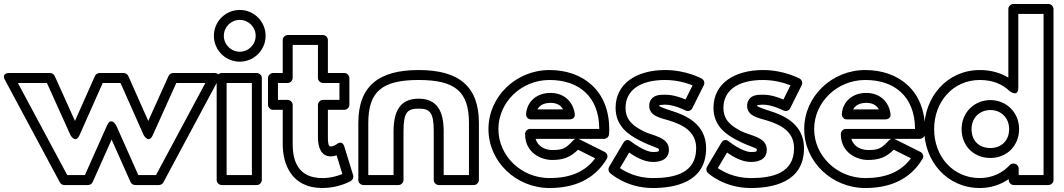

<svg xmlns="http://www.w3.org/2000/svg" viewBox="-68 -905 5350 965"><path d="M358.8 -25H270L21.8 -488H167.9L286.2 -225.7C286.2 -225.7 311.8 -180.6 331.8 -225.9L448.3 -488H537.7L654.2 -225.9C654.2 -225.9 679.4 -180.6 699.8 -225.7L818.1 -488H964.2L716 -25H627.2L515.8 -275.2C515.8 -275.2 490.3 -320.4 470.2 -275.2ZM375 25C383.5 25 393.7 19.5 397.8 10.2L493 -203.5L588.2 10.2C591.6 17.9 600.8 25 611 25H731C739.3 25 748.6 20.1 753 11.8L1028 -501.2C1049.8 -541.7 1006 -538 1006 -538H802C793.7 -538 783.4 -532.6 779.2 -523.3L677.2 -297.2L576.8 -523.1C573.4 -530.9 564.2 -538 554 -538H432C423.5 -538 413.3 -532.5 409.2 -523.1L308.8 -297.2L206.8 -523.3C203.4 -530.9 194.2 -538 184 -538H-20C-66 -538 -42 -501.2 -42 -501.2L233 11.8C236.9 19.1 245.6 25 255 25Z M1137 -805C1181.2 -805 1217 -769.2 1217 -725C1217 -680.8 1181.2 -645 1137 -645C1092.8 -645 1057 -680.8 1057 -725C1057 -769.2 1092.8 -805 1137 -805ZM1137 -855C1065.2 -855 1007 -796.8 1007 -725C1007 -653.2 1065.2 -595 1137 -595C1208.8 -595 1267 -653.2 1267 -725C1267 -796.8 1208.8 -855 1137 -855ZM1021 -513V0C1021 15.1 1035.3 25 1046 25H1223C1238.1 25 1248 10.7 1248 0V-513C1248 -528.1 1233.7 -538 1223 -538H1046C1030.9 -538 1021 -523.7 1021 -513ZM1071 -488H1198V-25H1071Z M1403 -513V-679H1530V-513C1530 -497.9 1544.3 -488 1555 -488H1638V-403H1555C1539.9 -403 1530 -388.7 1530 -378V-215C1530 -166.6 1544.6 -119 1595 -119C1605.8 -119 1618.2 -122.2 1623.9 -124.2L1652.7 -30.4C1631.1 -21.6 1594.7 -10 1553 -10C1430.9 -10 1403 -94.9 1403 -181V-378C1403 -393.1 1388.7 -403 1378 -403H1329V-488H1378C1393.1 -488 1403 -502.3 1403 -513ZM1353 -538H1304C1293.3 -538 1279 -528.1 1279 -513V-378C1279 -367.3 1288.9 -353 1304 -353H1353V-181C1353 -85.1 1393.1 40 1553 40C1632.8 40 1692.1 6.6 1695.6 4.6C1704.5 -0.9 1710.4 -12.8 1706.9 -24.4L1662.9 -167.4C1651.4 -204.8 1624 -180 1624 -180C1623.6 -179.7 1606.7 -169 1595 -169C1589.4 -169 1580 -167.4 1580 -215V-353H1663C1673.7 -353 1688 -362.9 1688 -378V-513C1688 -523.7 1678.1 -538 1663 -538H1580V-704C1580 -714.7 1570.1 -729 1555 -729H1378C1367.3 -729 1353 -719.1 1353 -704Z M1960 0V-244C1960 -340.4 1978.8 -359 2036 -359C2093.2 -359 2112 -340.4 2112 -244V0C2112 15.1 2126.3 25 2137 25H2314C2329.1 25 2339 10.7 2339 0V-287C2339 -473.1 2236.1 -553 2036 -553C1835.9 -553 1733 -473.1 1733 -287V0C1733 15.1 1747.3 25 1758 25H1935C1950.1 25 1960 10.7 1960 0ZM1910 -25H1783V-287C1783 -444.9 1852.1 -503 2036 -503C2219.9 -503 2289 -444.9 2289 -287V-25H2162V-244C2162 -349.6 2126.8 -409 2036 -409C1945.2 -409 1910 -349.6 1910 -244Z M2825 -207C2820.7 -205.7 2816.7 -203.3 2813.7 -200.1C2773.3 -156.8 2759.3 -151 2707 -151C2675.1 -151 2635.3 -166.9 2624.1 -207ZM2839 -207H2968C2979.2 -207 2990.6 -215.6 2992.7 -227.9C2994.3 -237.9 2994 -248.7 2994 -256C2994 -450.2 2861.1 -553 2694 -553C2526 -553 2387 -420.6 2387 -256C2387 -92.3 2526 40 2694 40C2813.4 40 2918 -0.1 2981.5 -106.2C2990.2 -120.8 2982.6 -135.7 2971.2 -141.4L2843.2 -205.4C2842.3 -205.8 2840.4 -206.6 2839 -207ZM2944 -257H2596C2580.9 -257 2571 -242.7 2571 -232C2571 -134.4 2654.6 -101 2707 -101C2762.1 -101 2797.6 -113.7 2837.2 -152.5L2923.5 -109.3C2870.8 -38.5 2793 -10 2694 -10C2552 -10 2437 -121.7 2437 -256C2437 -391.4 2552 -503 2694 -503C2838.9 -503 2943.1 -422.1 2944 -257ZM2601 -305H2796C2805.8 -305 2824.1 -310.8 2820.7 -333.7C2811 -399.5 2761.9 -438 2699 -438C2626.6 -438 2579.9 -391.7 2576.1 -331.6C2575.2 -318.7 2584.5 -305 2601 -305ZM2633 -355C2642.6 -373.3 2662.2 -388 2699 -388C2730.4 -388 2750.4 -376.5 2762.2 -355Z M3275 -503C3335.4 -503 3386.7 -486.6 3413 -476L3377.5 -404.9C3352.3 -415.5 3315.1 -429 3275 -429C3248.9 -429 3222.6 -428.1 3205.8 -407C3197.6 -396.7 3195 -384.3 3195 -373C3195 -319.8 3258 -311.1 3292.5 -300.1C3360.6 -279.1 3431 -246.6 3431 -160C3431 -32.6 3318.6 -10 3213 -10C3131.9 -10 3073.6 -42.3 3047.8 -60.2L3094.3 -138.3C3120.7 -120 3166.3 -91 3214 -91C3236.2 -91 3294 -94.7 3294 -153C3294 -216.8 3209 -223.2 3166.5 -245.2C3115.6 -271.6 3076 -300.2 3076 -363C3076 -448.8 3146 -503 3275 -503ZM3275 -553C3134 -553 3026 -487.2 3026 -363C3026 -271.8 3090.3 -228.4 3143.5 -200.8C3217 -162.8 3244 -163.2 3244 -153C3244 -143.3 3241.8 -141 3214 -141C3170.9 -141 3103.1 -194.1 3103.1 -194.1C3082.8 -211.1 3069.4 -194.3 3065.5 -187.8L2993.5 -66.8C2987.8 -57.1 2989.3 -43.7 2998 -35.7C3000.1 -33.7 3079.5 40 3213 40C3317.4 40 3481 14.6 3481 -160C3481 -283.4 3375.4 -326.9 3307.5 -347.9C3269 -360.1 3246.8 -369.7 3245 -372.6C3245 -372.6 3245 -372.7 3245 -373C3245 -374.2 3245.1 -375.1 3245.2 -375.7C3247.9 -376.9 3258 -379 3275 -379C3321.2 -379 3377.3 -349.9 3377.3 -349.9C3390.3 -343 3405.4 -348.9 3411.4 -360.8L3469.4 -476.8C3475.1 -488.2 3470.9 -503.4 3459 -509.9C3457.1 -511 3380.6 -553 3275 -553Z M3767 -503C3827.4 -503 3878.7 -486.6 3905 -476L3869.5 -404.9C3844.3 -415.5 3807.1 -429 3767 -429C3740.9 -429 3714.6 -428.1 3697.8 -407C3689.6 -396.7 3687 -384.3 3687 -373C3687 -319.8 3750 -311.1 3784.5 -300.1C3852.6 -279.1 3923 -246.6 3923 -160C3923 -32.6 3810.6 -10 3705 -10C3623.9 -10 3565.6 -42.3 3539.8 -60.2L3586.3 -138.3C3612.7 -120 3658.3 -91 3706 -91C3728.2 -91 3786 -94.7 3786 -153C3786 -216.8 3701 -223.2 3658.5 -245.2C3607.6 -271.6 3568 -300.2 3568 -363C3568 -448.8 3638 -503 3767 -503ZM3767 -553C3626 -553 3518 -487.2 3518 -363C3518 -271.8 3582.3 -228.4 3635.5 -200.8C3709 -162.8 3736 -163.2 3736 -153C3736 -143.3 3733.8 -141 3706 -141C3662.9 -141 3595.1 -194.1 3595.1 -194.1C3574.8 -211.1 3561.4 -194.3 3557.5 -187.8L3485.5 -66.8C3479.8 -57.1 3481.3 -43.7 3490 -35.7C3492.1 -33.7 3571.5 40 3705 40C3809.4 40 3973 14.6 3973 -160C3973 -283.4 3867.4 -326.9 3799.5 -347.9C3761 -360.1 3738.8 -369.7 3737 -372.6C3737 -372.6 3737 -372.7 3737 -373C3737 -374.2 3737.1 -375.1 3737.2 -375.7C3739.9 -376.9 3750 -379 3767 -379C3813.2 -379 3869.3 -349.9 3869.3 -349.9C3882.3 -343 3897.4 -348.9 3903.4 -360.8L3961.4 -476.8C3967.1 -488.2 3962.9 -503.4 3951 -509.9C3949.1 -511 3872.6 -553 3767 -553Z M4412 -207C4407.7 -205.7 4403.7 -203.3 4400.7 -200.1C4360.3 -156.8 4346.3 -151 4294 -151C4262.1 -151 4222.3 -166.9 4211.1 -207ZM4426 -207H4555C4566.2 -207 4577.6 -215.6 4579.7 -227.9C4581.3 -237.9 4581 -248.7 4581 -256C4581 -450.2 4448.1 -553 4281 -553C4113 -553 3974 -420.6 3974 -256C3974 -92.3 4113 40 4281 40C4400.4 40 4505 -0.1 4568.5 -106.2C4577.2 -120.8 4569.6 -135.7 4558.2 -141.4L4430.2 -205.4C4429.3 -205.8 4427.4 -206.6 4426 -207ZM4531 -257H4183C4167.9 -257 4158 -242.7 4158 -232C4158 -134.4 4241.6 -101 4294 -101C4349.1 -101 4384.6 -113.7 4424.2 -152.5L4510.5 -109.3C4457.8 -38.5 4380 -10 4281 -10C4139 -10 4024 -121.7 4024 -256C4024 -391.4 4139 -503 4281 -503C4425.9 -503 4530.1 -422.1 4531 -257ZM4188 -305H4383C4392.8 -305 4411.1 -310.8 4407.7 -333.7C4398 -399.5 4348.9 -438 4286 -438C4213.6 -438 4166.9 -391.7 4163.1 -331.6C4162.2 -318.7 4171.5 -305 4188 -305ZM4220 -355C4229.6 -373.3 4249.2 -388 4286 -388C4317.4 -388 4337.4 -376.5 4349.2 -355Z M4627 -256C4627 -394.4 4722.3 -503 4857 -503C4920.4 -503 4970.5 -482.3 5007.5 -446.1C5007.5 -446.1 5050 -414.5 5050 -464V-835H5177V-25H5052V-58C5052 -73.1 5037.7 -83 5027 -83H5025C5017.9 -83 5010.7 -79.5 5006.5 -74.8C4973 -37.8 4919.5 -10 4857 -10C4722.2 -10 4627 -117.7 4627 -256ZM4577 -256C4577 -94.3 4691.8 40 4857 40C4912.6 40 4961.6 22.9 5002 -4.9V0C5002 10.7 5011.9 25 5027 25H5202C5212.7 25 5227 15.1 5227 0V-860C5227 -870.7 5217.1 -885 5202 -885H5025C5014.3 -885 5000 -875.1 5000 -860V-515C4960.3 -539.2 4911.1 -553 4857 -553C4691.7 -553 4577 -417.6 4577 -256ZM4765 -256C4765 -173.1 4824.7 -111 4910 -111C4992.4 -111 5054 -172.8 5054 -256C5054 -340.6 4989.4 -402 4910 -402C4829.8 -402 4765 -340.7 4765 -256ZM4815 -256C4815 -313.3 4856.2 -352 4910 -352C4962.6 -352 5004 -313.4 5004 -256C5004 -199.2 4965.6 -161 4910 -161C4851.3 -161 4815 -198.9 4815 -256Z"/></svg>

Font: Hussar Techniczny
Style: Bold 
Weight: 700
Foundry: Cannot Into Space Fonts
Version: Version 0.77